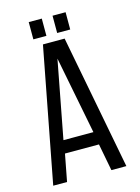

<svg xmlns="http://www.w3.org/2000/svg" viewBox="-124 -897 704 966"><g transform="rotate(-15 228.5 -413.5)"><path d="M192 -827H124V-737H192ZM316 -827H248V-737H316ZM129 -141H306L333 0H411L277 -700H164L30 0H102ZM139 -208 216 -612 295 -208Z"/></g></svg>

Font: Bebas Neue Regular two
Style: Regular2
Weight: 400
Designer: Ryoichi Tsunekawa & LGV (GE)
Foundry: Free Software Foundation, Inc.
Version: Version 1.003 August 13, 2016